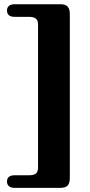

<svg xmlns="http://www.w3.org/2000/svg" viewBox="-20 -759 426 906"><path d="M159.5 32V-643.5Q159.5 -663 149.2 -671.2Q139 -679.5 117 -679.5H49.5Q13 -679.5 13 -710Q13 -722.5 21.8 -730.8Q30.5 -739 49.5 -739H264.5Q289 -739 299.2 -727.8Q309.5 -716.5 309.5 -692V80.5Q309.5 105.5 299.2 116.5Q289 127.5 264.5 127.5H49.5Q30.5 127.5 21.8 119.2Q13 111 13 98Q13 68 49.5 68H117Q139 68 149.2 60Q159.5 52 159.5 32Z"/></svg>

Font: Fraunces ExtraBold
Style: Regular
Weight: 800
Version: Version 1.000;[b76b70a41]